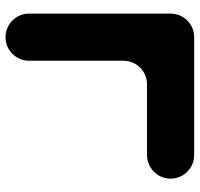

<svg xmlns="http://www.w3.org/2000/svg" viewBox="-34 -700 734 706"><g transform="rotate(90 333.0 -347.0)"><path d="M116.7 -694C68.8 -694 30 -655.2 30 -607.3V-87C30 -39.2 68.8 -0.3 116.7 -0.3C164.6 -0.3 203.4 -39.2 203.4 -87V-433.9C203.4 -481.8 242.2 -520.6 290.1 -520.6H550.2C598.1 -520.6 636.9 -559.4 636.9 -607.3C636.9 -655.2 598.1 -694 550.2 -694Z"/></g></svg>

Font: OpenLukyanov
Style: Regular
Weight: 400
Designer: Michail Lukyanov
Foundry: book-let.ru
Version: Version 2.1